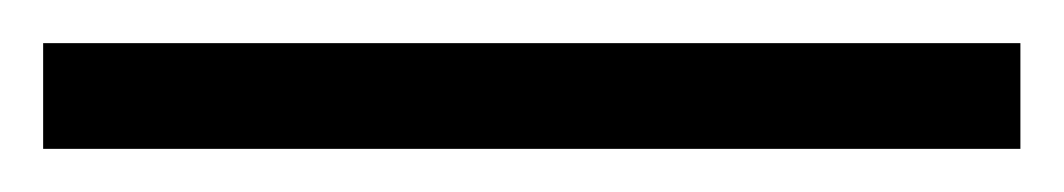

<svg xmlns="http://www.w3.org/2000/svg" viewBox="-23 -18 493 89"><path d="M-3 51V2H450V51Z"/></svg>

Font: Faustina Light
Style: Regular
Weight: 300
Designer: Alfonso Garcia
Foundry: http://www.omnibus-type.com
Version: Version 1.200